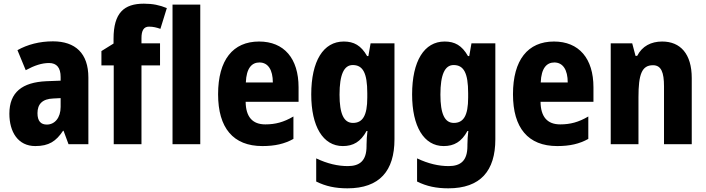

<svg xmlns="http://www.w3.org/2000/svg" viewBox="-20 -785 3844 1045"><path d="M268 -560C196 -560 130 -543 75 -512L120 -403C168 -429 208 -442 247 -442C289 -442 310 -416 310 -366V-346L232 -343C101 -337 31 -283 31 -166C31 -67 78 10 172 10C246 10 285 -16 323 -73H326L353 0H461V-363C461 -495 390 -560 268 -560ZM271 -249 310 -251V-203C310 -144 278 -107 235 -107C203 -107 184 -125 184 -169C184 -218 210 -247 271 -249Z M851 -429V-549H750V-578C750 -618 762 -640 791 -640C814 -640 833 -635 853 -628L888 -741C849 -757 812 -765 763 -765C655 -765 598 -715 598 -574V-548L532 -507V-429H599V0H750V-429Z M1070 0V-760H919V0Z M1390 -559C1248 -559 1167 -459 1167 -272C1167 -89 1249 10 1408 10C1476 10 1529 -2 1577 -29V-151C1524 -120 1479 -108 1424 -108C1354 -108 1318 -149 1317 -231H1605V-310C1605 -467 1526 -559 1390 -559ZM1392 -445C1439 -445 1465 -405 1465 -336H1318C1321 -415 1351 -445 1392 -445Z M1851 -559C1740 -559 1674 -453 1674 -271C1674 -97 1738 10 1846 10C1902 10 1943 -13 1975 -72H1980C1977 -50 1975 -21 1975 3V10C1975 89 1939 119 1873 119C1819 119 1762 106 1701 77V203C1753 229 1806 240 1871 240C2046 240 2127 145 2127 -27V-549H1997L1985 -480H1978C1945 -538 1906 -559 1851 -559ZM1900 -431C1955 -431 1979 -388 1979 -278V-254C1979 -156 1954 -116 1901 -116C1851 -116 1828 -166 1828 -270C1828 -379 1852 -431 1900 -431Z M2400 -559C2289 -559 2223 -453 2223 -271C2223 -97 2287 10 2395 10C2451 10 2492 -13 2524 -72H2529C2526 -50 2524 -21 2524 3V10C2524 89 2488 119 2422 119C2368 119 2311 106 2250 77V203C2302 229 2355 240 2420 240C2595 240 2676 145 2676 -27V-549H2546L2534 -480H2527C2494 -538 2455 -559 2400 -559ZM2449 -431C2504 -431 2528 -388 2528 -278V-254C2528 -156 2503 -116 2450 -116C2400 -116 2377 -166 2377 -270C2377 -379 2401 -431 2449 -431Z M2995 -559C2853 -559 2772 -459 2772 -272C2772 -89 2854 10 3013 10C3081 10 3134 -2 3182 -29V-151C3129 -120 3084 -108 3029 -108C2959 -108 2923 -149 2922 -231H3210V-310C3210 -467 3131 -559 2995 -559ZM2997 -445C3044 -445 3070 -405 3070 -336H2923C2926 -415 2956 -445 2997 -445Z M3584 -559C3524 -559 3475 -534 3448 -481H3439L3421 -549H3304V0H3455V-256C3455 -380 3473 -430 3534 -430C3579 -430 3594 -391 3594 -315V0H3745V-360C3745 -492 3683 -559 3584 -559Z"/></svg>

Font: Noto Sans Gurmukhi UI Condensed ExtraBold
Style: Regular
Weight: 800
Width: 3
Designer: Jelle Bosma - Monotype Design Team
Foundry: Monotype Imaging Inc.
Version: Version 2.004